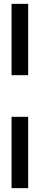

<svg xmlns="http://www.w3.org/2000/svg" viewBox="-20 -772 206 996"><path d="M40 -752H126V-382H40ZM40 -166H126V204H40Z"/></svg>

Font: AtCorfu Sans
Style: AtCorfu Sans Regular
Weight: 400
Designer: Kostas Teopoulos
Foundry: Kostas Teopoulos
Version: Version 1.00 July 8, 2025, initial release